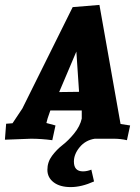

<svg xmlns="http://www.w3.org/2000/svg" viewBox="-43 -565 571 782"><path d="M420 0H343Q305 6 281.5 34.5Q258 63 258 93Q258 133 295 133Q311 133 329 126L340 174Q289 197 245 197Q201 197 175.5 177.5Q150 158 150 126.5Q150 95 169 69.5Q188 44 212 25.5Q236 7 259.5 -22Q283 -51 290 -82V-115H162L151 -83L146 -64L183 -54L170 6Q125 0 83 0L-23 4L-18 -61L8 -63L48 -123L253 -536L362 -545L448 -60L487 -54L474 6Q448 0 420 0ZM268 -355 198 -190 279 -191Z"/></svg>

Font: Andada SC
Style: Bold Italic
Weight: 700
Italic angle: -8.29999°
Designer: Carolina Giovagnoli
Foundry: Carolina Giovagnoli
Version: Version 1.003